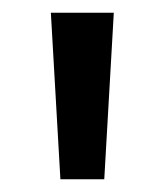

<svg xmlns="http://www.w3.org/2000/svg" viewBox="-20 -709 259 302"><path d="M144 -427H75L60 -689H159Z"/></svg>

Font: Trujillo
Style: Regular
Weight: 400
Designer: Fira Sans original fonts by bBox Type GmbH, Carrois Corporate GbR, & Edenspiekermann AG / Changes by Cristiano Sobral
Foundry: Fira Sans original fonts by bBox Type GmbH, Carrois Corporate GbR, & Edenspiekermann AG / Changes by Cristiano Sobral
Version: Version 4.301;October 17, 2021;FontCreator 14.0.0.2814 64-bi